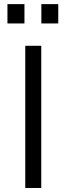

<svg xmlns="http://www.w3.org/2000/svg" viewBox="-20 -934 331 954"><path d="M185 0H105.5V-706.5H185ZM101.5 -817.5H17V-913.5H101.5ZM269.5 -817.5H185.5V-913.5H269.5Z"/></svg>

Font: Acari Sans
Style: Regular
Weight: 400
Designer: Alfredo Marco Pradil and Stefan Peev (font) & Cristiano Sobral (main changes)
Foundry: Alfredo Marco Pradil and Stefan Peev (font) & Cristiano Sobral (main changes)
Version: Version 1.063; ttfautohint (v1.8.3)